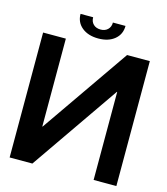

<svg xmlns="http://www.w3.org/2000/svg" viewBox="-125 -963 921 1060"><g transform="rotate(15 335.0 -433.5)"><path d="M640 -714V0H510V-503H508L160 0H30V-714H160V-212H162L510 -714ZM332 -761Q274 -761 238.5 -790Q203 -819 203 -867H275Q275 -842 290.5 -827Q306 -812 332 -812Q357 -812 372.5 -827Q388 -842 388 -867H460Q460 -819 425 -790Q390 -761 332 -761Z"/></g></svg>

Font: Non Bureau Medium
Style: Regular
Weight: 500
Designer: Jona Saucedo
Foundry: Non Foundry
Version: Version 1.000; ttfautohint (v1.8.4)